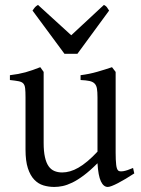

<svg xmlns="http://www.w3.org/2000/svg" viewBox="-20 -740 570 775"><path d="M522 -40Q503.9 -28.3 487.3 -18.3Q470.7 -8.3 456.5 -1Q442.4 6.3 431.6 10.5Q420.9 14.6 415 14.6Q397.9 14.6 387.2 -8.1Q376.5 -30.8 373.5 -81.1Q343.3 -50.8 318.1 -32Q293 -13.2 271.7 -2.9Q250.5 7.3 232.7 11Q214.8 14.6 199.2 14.6Q176.3 14.6 155.3 8.3Q134.3 2 118.2 -14.9Q102.1 -31.7 92.5 -61Q83 -90.3 83 -136.2V-347.2Q83 -370.6 81.5 -383.5Q80.1 -396.5 74 -403.1Q67.9 -409.7 55.2 -412.1Q42.5 -414.6 20 -417V-436.5Q37.6 -438.5 53 -441.4Q68.4 -444.3 82.8 -448.2Q97.2 -452.1 111.8 -457.3Q126.5 -462.4 142.6 -468.8L156.2 -449.7V-163.1Q156.2 -128.9 161.4 -106Q166.5 -83 176 -69.3Q185.5 -55.7 199.5 -49.8Q213.4 -43.9 231 -43.9Q246.6 -43.9 262.9 -48.6Q279.3 -53.2 296.6 -63.2Q314 -73.2 333 -89.1Q352.1 -105 373.5 -127.9V-347.2Q373.5 -369.1 371.3 -382.3Q369.1 -395.5 361.8 -402.8Q354.5 -410.2 341.1 -413.1Q327.6 -416 305.2 -417V-436.5Q340.3 -440.9 372.6 -450.2Q404.8 -459.5 432.1 -468.8L446.8 -449.7V-124Q446.8 -93.8 449 -74.7Q451.2 -55.7 458 -50.8Q463.9 -46.9 478 -49.1Q492.2 -51.3 517.1 -62ZM292.5 -522.9H240.2L111.3 -697.3Q114.7 -702.1 117.2 -705.6Q119.6 -709 121.8 -711.4Q124 -713.9 126.7 -715.8Q129.4 -717.8 133.3 -720.2L267.6 -597.7L399.4 -720.2Q407.7 -715.8 411.1 -711.4Q414.6 -707 420.4 -697.3Z"/></svg>

Font: Akkhara
Style: Regular
Weight: 400
Designer: J. Victor Gaultney
Version: Version 1.00 June 13, 2006, initial release